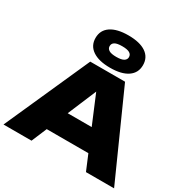

<svg xmlns="http://www.w3.org/2000/svg" viewBox="-230 -1271 1438 1472"><g transform="rotate(30 488.5 -535.5)"><path d="M227 -135V-321H741V-135ZM642 -750 978 0H729L457 -649H520L247 0H-1L334 -750ZM488 -785Q388 -785 333 -822.5Q278 -860 278 -928Q278 -997 333 -1034Q388 -1071 488 -1071Q589 -1071 643.5 -1034Q698 -997 698 -928Q698 -860 643.5 -822.5Q589 -785 488 -785ZM488 -881Q533 -881 553.5 -893.5Q574 -906 574 -928Q574 -951 553.5 -963Q533 -975 488 -975Q443 -975 423 -963Q403 -951 403 -928Q403 -906 423 -893.5Q443 -881 488 -881Z"/></g></svg>

Font: Unbounded ExtraBold
Style: Regular
Weight: 800
Designer: Luke Prowse, Jean-Baptiste Morizot, Fátima Lázaro, Florian Runge
Foundry: NaN
Version: Version 1.701;gftools[0.9.28.dev5+ged2979d]